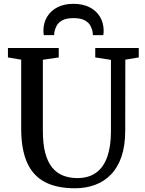

<svg xmlns="http://www.w3.org/2000/svg" viewBox="-20 -1000 777 1028"><path d="M381 8Q283 8 219.2 -26Q155.5 -60 124.5 -130.8Q93.5 -201.5 93.5 -311V-680.5L22.5 -692.5V-743H294.5V-692.5L209.5 -680V-300Q209.5 -230 222.2 -181.5Q235 -133 259.2 -103.2Q283.5 -73.5 317.8 -60Q352 -46.5 394.5 -46.5Q455 -46.5 495 -75.8Q535 -105 554.5 -160.8Q574 -216.5 574 -295.5V-679.5L490 -692.5V-743H723V-692.5L651 -680.5L650.5 -301.5Q650.5 -220 630.5 -161.5Q610.5 -103 574 -65.5Q537.5 -28 488.5 -10Q439.5 8 381 8ZM373.5 -979.5Q424 -979.5 460.2 -960.8Q496.5 -942 515.8 -909.2Q535 -876.5 535 -835.5Q535 -830 534.5 -824Q534 -818 533 -812H477Q477 -814.5 477 -818.8Q477 -823 476 -827.5Q473.5 -845 464.2 -862.2Q455 -879.5 433.8 -891.2Q412.5 -903 373.5 -903Q335 -903 313.8 -891.2Q292.5 -879.5 283.2 -862Q274 -844.5 271 -827.5Q270.5 -823 270.2 -818.8Q270 -814.5 270 -812H214.5Q213.5 -818 213 -824Q212.5 -830 212.5 -836Q212.5 -877 231.8 -909.5Q251 -942 287 -960.8Q323 -979.5 373.5 -979.5Z"/></svg>

Font: Merriweather 24pt Medium
Style: Regular
Weight: 500
Designer: Eben Sorkin
Foundry: Eben Sorkin
Version: Version 2.100